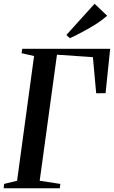

<svg xmlns="http://www.w3.org/2000/svg" viewBox="-24 -1003 608 1023"><path d="M-4.5 0 -2 -23 67 -40 157.5 -704.5 91 -719.5 94.5 -743H563L538.5 -506.5L488.5 -506L471 -698.5L279.5 -711.5L187.5 -40L297.5 -23L294.5 0ZM348.5 -799.5 329.5 -816.5 480 -983 547 -919Q521.5 -896.5 488.2 -875.2Q455 -854 418.8 -834.8Q382.5 -815.5 348.5 -799.5Z"/></svg>

Font: Merriweather 120pt Medium
Style: Italic
Weight: 500
Italic angle: -7.8°
Version: Version 2.101